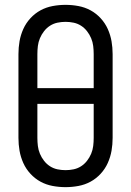

<svg xmlns="http://www.w3.org/2000/svg" viewBox="-20 -763 540 791"><path d="M250 8Q223 8 196.5 3Q170 -2 147 -14.5Q124 -27 105.5 -47Q87 -67 76 -91.5Q65 -116 60.5 -142Q56 -168 56 -195V-540Q56 -567 60.5 -593Q65 -619 76 -643.5Q87 -668 105.5 -688Q124 -708 147 -720.5Q170 -733 196.5 -738Q223 -743 250 -743Q277 -743 303.5 -738Q330 -733 353 -720.5Q376 -708 394.5 -688Q413 -668 424 -643.5Q435 -619 439.5 -593Q444 -567 444 -540V-195Q444 -168 439.5 -142Q435 -116 424 -91.5Q413 -67 394.5 -47Q376 -27 353 -14.5Q330 -2 303.5 3Q277 8 250 8ZM366 -400V-540Q366 -557 364 -573.5Q362 -590 355.5 -605.5Q349 -621 338.5 -634.5Q328 -648 314 -657Q300 -666 283.5 -669.5Q267 -673 250 -673Q233 -673 216.5 -669.5Q200 -666 186 -657Q172 -648 161.5 -634.5Q151 -621 144.5 -605.5Q138 -590 136 -573.5Q134 -557 134 -540V-400ZM250 -62Q267 -62 283.5 -65.5Q300 -69 314 -78Q328 -87 338.5 -100.5Q349 -114 355.5 -129.5Q362 -145 364 -161.5Q366 -178 366 -195V-335H134V-195Q134 -178 136 -161.5Q138 -145 144.5 -129.5Q151 -114 161.5 -100.5Q172 -87 186 -78Q200 -69 216.5 -65.5Q233 -62 250 -62Z"/></svg>

Font: Iosevka SS04
Style: Regular
Weight: 400
Monospace: yes
Designer: Belleve Invis
Foundry: Belleve Invis
Version: Version 19.0.0; ttfautohint (v1.8.4)